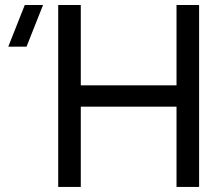

<svg xmlns="http://www.w3.org/2000/svg" viewBox="-20 -740 877 760"><path d="M299.8 0H210.4V-720.2H299.8V-402.3H678.7V-720.2H768.1V0H678.7V-317.9H299.8ZM150.4 -720.2 85 -555.2H12.7L78.1 -720.2Z"/></svg>

Font: Vela Sans Med
Style: Regular
Weight: 500
Designer: Principal design: Mikhail Sharanda - project Manrope.
Design modification: Ravid Balaliev
Foundry: Mikhail Sharanda
Version: Version 1.001